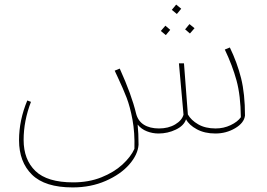

<svg xmlns="http://www.w3.org/2000/svg" viewBox="-20 -582 1164 837"><path d="M1048 -78Q1044 -46 1005 -23Q966 0 919 0Q872 0 838 -18.5Q804 -37 791 -62Q782 -34 746.5 -17Q711 0 671 0Q645 0 620.5 -9.5Q596 -19 580 -39Q584 -1 584 49Q581 92 543.5 135Q506 178 441 206.5Q376 235 297 235Q176 235 119.5 179.5Q63 124 63 29Q63 -58 99 -144L115 -138Q83 -55 83 28Q83 114 134.5 163.5Q186 213 299 213Q367 213 422 191Q477 169 513.5 135.5Q550 102 566 67Q568 -4 557.5 -60.5Q547 -117 532 -156Q517 -195 493 -246Q489 -255 485.5 -262Q482 -269 480 -274L502 -283Q554 -168 573 -88Q581 -55 607 -38.5Q633 -22 673 -22Q714 -22 743.5 -39.5Q773 -57 780 -82L760 -306H782L799 -83Q813 -58 844 -40Q875 -22 920 -22Q955 -22 985.5 -36.5Q1016 -51 1030 -71Q1029 -166 1011 -231.5Q993 -297 960 -366L982 -375Q1014 -309 1031 -241Q1048 -173 1048 -78ZM770 -544 751 -521 729 -539 748 -562ZM828 -459 808 -436 787 -454 806 -477ZM722 -452 703 -429 681 -447 701 -470Z"/></svg>

Font: FiraGO Thin
Style: Italic
Weight: 100
Italic angle: -8°
Designer: bBox Type GmbH
Foundry: bBox Type GmbH
Version: Version 1.001